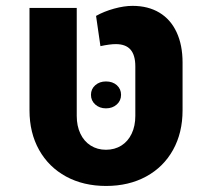

<svg xmlns="http://www.w3.org/2000/svg" viewBox="-20 -613 681 645"><path d="M79.1 0ZM79.1 -242.2V-586.4H237.8V-223.6Q237.8 -189.9 250 -164.1Q262.2 -138.2 284.7 -124Q307.1 -109.9 335.9 -109.9Q365.2 -109.9 387.7 -124Q410.2 -138.2 422.4 -164.1Q434.6 -189.9 434.6 -223.6V-390.1Q434.6 -427.7 418.5 -446.3Q402.3 -464.8 369.1 -464.8Q349.1 -464.8 317.4 -458L302.7 -559.6Q329.6 -574.7 363.3 -584Q397 -593.3 425.3 -593.3Q477.5 -593.3 515.4 -570.6Q553.2 -547.9 573.2 -504.9Q593.3 -461.9 593.3 -402.8V-242.2Q593.3 -167 561.3 -109.4Q529.3 -51.8 470.9 -20Q412.6 11.7 336.4 11.7Q260.3 11.7 201.9 -20Q143.6 -51.8 111.3 -109.4Q79.1 -167 79.1 -242.2ZM285.6 -294.4Q285.6 -314 300 -326.7Q314.5 -339.4 335.9 -339.4Q358.4 -339.4 372.6 -326.7Q386.7 -314 386.7 -294.4Q386.7 -274.9 372.3 -262Q357.9 -249 335.9 -249Q314.5 -249 300 -262Q285.6 -274.9 285.6 -294.4Z"/></svg>

Font: Heebo ExtraBold
Style: Regular
Weight: 800
Designer: Oded Ezer
Foundry: Meir Sadan
Version: Version 2.001; ttfautohint (v1.5.14-ce02) -l 8 -r 50 -G 200 